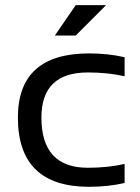

<svg xmlns="http://www.w3.org/2000/svg" viewBox="-20 -718 540 738"><path d="M459 -14.6Q395.5 0 322.3 0Q48.8 0 48.8 -266.1Q48.8 -512.7 322.3 -512.7Q395.5 -512.7 459 -498V-424.8Q395.5 -439.5 317.4 -439.5Q139.2 -439.5 139.2 -266.1Q139.2 -73.2 317.4 -73.2Q395.5 -73.2 459 -87.9ZM271 -698.2H387.7L271 -581.5H190.9Z"/></svg>

Font: Voltera
Style: Regular
Weight: 400
Designer: Bernd Montag
Version: Version 1.301